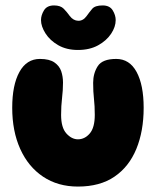

<svg xmlns="http://www.w3.org/2000/svg" viewBox="-20 -687 577 707"><path d="M267 0Q193 0 138.5 -36.5Q84 -73 54.5 -138.5Q25 -204 25 -290Q25 -374 51.5 -422Q78 -470 127 -470Q162 -470 180.5 -457Q199 -444 205.5 -424.5Q212 -405 212 -383Q212 -355 208.5 -326Q205 -297 205 -264Q205 -217 224.5 -195.5Q244 -174 267 -174Q292 -174 310.5 -195.5Q329 -217 329 -264Q329 -297 326 -323Q323 -349 323 -382Q323 -417 340 -443.5Q357 -470 408 -470Q457 -470 483 -422Q509 -374 509 -290Q509 -204 482 -138.5Q455 -73 401.5 -36.5Q348 0 267 0ZM267 -503Q225 -503 194.5 -520.5Q164 -538 147.5 -564Q131 -590 131 -613Q131 -631 142 -649Q153 -667 179 -667Q203 -667 215 -654.5Q227 -642 237 -628Q250 -611 268 -610.5Q286 -610 299 -628Q309 -642 319.5 -654.5Q330 -667 358 -667Q384 -667 395 -649Q406 -631 406 -613Q406 -588 389 -562.5Q372 -537 341 -520Q310 -503 267 -503Z"/></svg>

Font: Cherry Bomb One
Style: Regular
Weight: 400
Designer: satsuyako
Foundry: satsuyako
Version: Version 4.100; ttfautohint (v1.8.3)